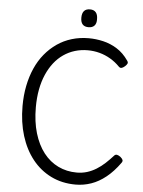

<svg xmlns="http://www.w3.org/2000/svg" viewBox="-74 -1275 1008 1351"><g transform="rotate(5 430.0 -599.5)"><path d="M512 19Q416 19 338.5 -19Q261 -57 206 -126Q151 -195 121.5 -290Q92 -385 92 -499Q92 -575 105.5 -642.5Q119 -710 144.5 -767.5Q170 -825 207.5 -870.5Q245 -916 292 -948.5Q339 -981 395.5 -998Q452 -1015 515 -1015Q566 -1015 617.5 -1003Q669 -991 715.5 -962Q762 -933 797 -882Q806 -870 802 -861Q798 -852 786 -841Q772 -829 762 -827Q752 -825 742 -835Q713 -865 676.5 -886.5Q640 -908 599.5 -919Q559 -930 515 -930Q468 -930 425 -917Q382 -904 345 -878.5Q308 -853 279 -816Q250 -779 229 -731Q208 -683 197 -625Q186 -567 186 -499Q186 -397 210 -316.5Q234 -236 277.5 -180Q321 -124 381 -95Q441 -66 512 -66Q551 -66 585 -76.5Q619 -87 650.5 -106.5Q682 -126 710 -152Q738 -178 765 -208Q773 -217 784.5 -215Q796 -213 810 -202Q823 -191 826 -182Q829 -173 821 -162Q776 -99 725.5 -58.5Q675 -18 621.5 0.5Q568 19 512 19ZM506 -1092Q478 -1092 464 -1107.5Q450 -1123 450 -1154Q450 -1186 464 -1202Q478 -1218 506 -1218Q533 -1218 547 -1202Q561 -1186 561 -1154Q562 -1123 547.5 -1107.5Q533 -1092 506 -1092Z"/></g></svg>

Font: Playwrite ES
Style: Regular
Weight: 400
Designer: Veronika Burian, José Scaglione
Foundry: TypeTogether
Version: Version 1.002